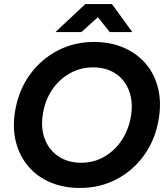

<svg xmlns="http://www.w3.org/2000/svg" viewBox="-20 -920 829 952"><path d="M377 12Q296 12 230.5 -15.5Q165 -43 121 -94.5Q77 -146 59 -215.5Q41 -285 55 -370Q72 -472 127.5 -549Q183 -626 265.5 -669Q348 -712 446 -712Q527 -712 592.5 -684Q658 -656 702 -605Q746 -554 763.5 -483.5Q781 -413 767 -329Q750 -228 695 -151Q640 -74 557.5 -31Q475 12 377 12ZM383 -113Q444 -113 495.5 -142Q547 -171 582 -222.5Q617 -274 629 -342Q641 -413 620.5 -468.5Q600 -524 553.5 -555Q507 -586 441 -586Q380 -586 327.5 -557Q275 -528 239.5 -476.5Q204 -425 193 -357Q181 -286 202 -231Q223 -176 270 -144.5Q317 -113 383 -113ZM255 -761 403 -900H534V-897L384 -761ZM524 -761 416 -897 417 -900H535L636 -761Z"/></svg>

Font: Figtree Light
Style: Bold Italic
Weight: 700
Italic angle: -9.5°
Version: Version 2.000